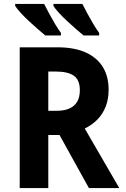

<svg xmlns="http://www.w3.org/2000/svg" viewBox="-20 -954 640 974"><path d="M80 0V-714H271Q356 -714 413.5 -688.5Q471 -663 501 -615Q531 -567 531 -499Q531 -451 516 -413Q501 -375 474 -347.5Q447 -320 410 -302L585 0H431L282 -269H225V0ZM268 -392Q306 -392 332 -403.5Q358 -415 371.5 -438Q385 -461 385 -496Q385 -549 354.5 -570Q324 -591 265 -591H225V-392ZM404 -774Q387 -788 364.5 -807.5Q342 -827 318.5 -849Q295 -871 277 -891Q259 -911 251 -924V-934H398Q409 -912 423.5 -885Q438 -858 453.5 -832Q469 -806 483 -787V-774ZM210 -774Q193 -788 170.5 -807.5Q148 -827 124.5 -849Q101 -871 83 -891Q65 -911 57 -924V-934H204Q215 -912 229.5 -885Q244 -858 259.5 -832Q275 -806 289 -787V-774Z"/></svg>

Font: Noto Sans Mono
Style: Bold
Weight: 700
Designer: Monotype Design Team
Foundry: Monotype Imaging Inc.
Version: Version 2.014